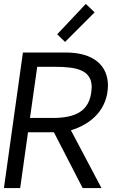

<svg xmlns="http://www.w3.org/2000/svg" viewBox="-21 -960 644 980"><path d="M417 -940 271 -785 311 -746 462 -897ZM221 -358H132L169 -619H259C370 -619 447 -603 447 -515C443 -374 340 -355 221 -358ZM530 -523C530 -624 459 -692 314 -692H96L-1 0H82L122 -285H254L401 0H497L341 -295C449 -328 528 -404 530 -523Z"/></svg>

Font: Cantarell
Style: Oblique
Weight: 400
Italic angle: -8°
Designer: Dave Crossland
Version: Version 0.024